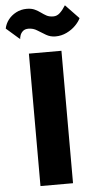

<svg xmlns="http://www.w3.org/2000/svg" viewBox="-98 -974 516 1011"><g transform="rotate(-5 160.0 -468.5)"><path d="M74 -700V0H246V-700ZM-36 -842 35 -780Q35 -788 39 -800Q43 -812 53.5 -821.5Q64 -831 83 -831Q108 -831 129 -817.5Q150 -804 172.5 -791Q195 -778 222 -778Q253 -778 281 -791.5Q309 -805 328.5 -825Q348 -845 356 -863L285 -937Q270 -913 254.5 -898.5Q239 -884 220 -884Q198 -884 183.5 -892Q169 -900 155.5 -910Q142 -920 125 -928Q108 -936 83 -936Q52 -936 26.5 -922.5Q1 -909 -15 -888Q-31 -867 -36 -842Z"/></g></svg>

Font: Jost
Style: Bold
Weight: 700
Version: Version 3.710